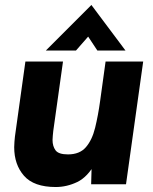

<svg xmlns="http://www.w3.org/2000/svg" viewBox="-20 -740 616 771"><path d="M204 11Q116 11 76.5 -34Q37 -79 37 -149Q37 -160 38 -170.5Q39 -181 40 -192L82 -493H233L194 -215Q193 -205 192 -195Q191 -185 191 -178Q191 -153 203 -136.5Q215 -120 253 -120Q300 -120 325 -149Q350 -178 362 -227Q374 -276 382 -334L404 -493H555L486 0H346L349 -108L364 -87Q332 -29 290 -9Q248 11 204 11ZM164 -537 347 -720 484 -537H371L334 -593L285 -537Z"/></svg>

Font: Hanken Grotesk Black
Style: Italic
Weight: 900
Italic angle: -8°
Designer: Alfredo Marco Pradil
Foundry: Hanken Design Co.
Version: Version 3.013